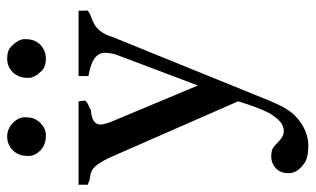

<svg xmlns="http://www.w3.org/2000/svg" viewBox="-190 -485 868 528"><g transform="rotate(-90 244.0 -221.0)"><path d="M478.5 -429.7 479 -414.1Q470.7 -407.2 460.7 -404.1Q450.7 -400.9 440.4 -395Q416.5 -380.9 406.2 -345.2L232.9 81.5Q211.4 135.3 190.4 155.8Q151.9 192.9 106.9 192.9Q74.2 192.9 58.6 181.6Q31.7 162.6 31.7 139.2Q31.7 115.7 45.7 103.3Q59.6 90.8 76.7 90.8Q93.8 90.8 101.6 96.2Q109.4 101.6 115.7 108.4Q132.3 125.5 147.2 125.5Q162.1 125.5 174.1 114.7Q186 104 196.3 86.4Q210.4 61.5 229.5 0L77.1 -347.7Q57.1 -392.6 39.6 -401.9Q31.2 -406.2 22 -407.2Q12.7 -408.2 0 -413.6V-439H229L231.4 -423.3Q231.4 -416.5 212.9 -409.2Q209 -407.2 206.1 -405.3Q165.5 -402.3 165.5 -378.9Q165.5 -373.5 167.5 -366.9Q169.4 -360.4 171.9 -352.1L272.9 -110.8L355.5 -329.6Q362.8 -348.6 362.8 -366.7Q362.8 -401.4 299.3 -411.6Q298.8 -414.1 298.8 -417V-434.1Q298.8 -437.5 299.3 -439H478.5ZM169.9 -619.6Q185.5 -604 185.5 -587.4Q185.5 -570.8 181.4 -561Q177.2 -551.3 169.9 -543.9Q153.8 -528.8 137.5 -528.8Q121.1 -528.8 111.3 -533Q101.6 -537.1 94.2 -543.9Q79.1 -559.6 79.1 -576.2Q79.1 -592.8 83.3 -602.5Q87.4 -612.3 94.5 -619.6Q101.6 -627 111.3 -631.1Q121.1 -635.3 132.1 -635.3Q143.1 -635.3 152.8 -631.1Q162.6 -627 169.9 -619.6ZM346.7 -635.3Q369.1 -635.3 380.4 -624Q400.4 -604 400.4 -587.4Q400.4 -570.8 396.2 -561Q392.1 -551.3 384.8 -543.9Q368.7 -528.8 346.7 -528.8Q324.7 -528.8 313.5 -540Q293.9 -559.6 293.9 -576.2Q293.9 -592.8 298.1 -602.5Q302.2 -612.3 309.1 -619.6Q324.2 -635.3 346.7 -635.3Z"/></g></svg>

Font: RadleyRegular
Style: Regular
Weight: 400
Designer: vernon adams
Foundry: vernon adams
Version: Version 1.000;PS 001.001;hotconv 1.0.56